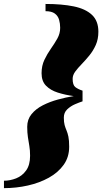

<svg xmlns="http://www.w3.org/2000/svg" viewBox="-60 -800 517 970"><path d="M170 -780Q252.5 -780 312.2 -767.8Q372 -755.5 404.5 -725Q437 -694.5 437 -640Q437 -602 423.8 -572.5Q410.5 -543 391.2 -519.5Q372 -496 352.8 -476.2Q333.5 -456.5 320.2 -438.5Q307 -420.5 307 -401.5Q307 -370.5 320.5 -360Q334 -349.5 357 -342V-288Q341.5 -283 319.2 -273.5Q297 -264 279.8 -247.8Q262.5 -231.5 262.5 -206Q262.5 -182.5 266.5 -168.2Q270.5 -154 276 -141.2Q281.5 -128.5 285.5 -109.8Q289.5 -91 289.5 -58.5Q289.5 -6.5 261.8 32.5Q234 71.5 186.8 97.8Q139.5 124 80.8 137.2Q22 150.5 -40 150.5V113Q-9 113 21.5 101Q52 89 72 61.2Q92 33.5 92 -13Q92 -40.5 88.2 -62.5Q84.5 -84.5 81 -107Q77.5 -129.5 77.5 -159.5Q77.5 -196.5 99.2 -223.2Q121 -250 156.2 -268Q191.5 -286 232.8 -297.2Q274 -308.5 312.5 -314.5Q269 -320.5 232 -332.2Q195 -344 172.5 -367Q150 -390 150 -430Q150 -467.5 164.2 -497.5Q178.5 -527.5 197 -553.8Q215.5 -580 229.8 -605.5Q244 -631 244 -659.5Q244 -681 238.5 -700.2Q233 -719.5 217 -731.5Q201 -743.5 170 -743.5Z"/></svg>

Font: Bodoni* 06pt Fatface
Style: Italic
Weight: 900
Italic angle: -13°
Version: Version 2.3